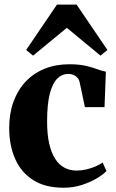

<svg xmlns="http://www.w3.org/2000/svg" viewBox="-20 -826 515 856"><path d="M263.5 11Q181.5 11 127.8 -23.2Q74 -57.5 47.5 -117.8Q21 -178 21 -255.5Q21 -320 40 -372.2Q59 -424.5 94.2 -462Q129.5 -499.5 179 -519.5Q228.5 -539.5 289 -539.5Q333.5 -539.5 363.8 -532.2Q394 -525 415.2 -517Q436.5 -509 452 -506.5L446 -348.5H358.5L335.5 -457.5Q333 -470 325.8 -478.8Q318.5 -487.5 308 -492Q297.5 -496.5 285 -496.5Q256.5 -496.5 235.2 -475.5Q214 -454.5 202 -408Q190 -361.5 190 -284Q190 -226.5 199.5 -185.2Q209 -144 226.2 -117.5Q243.5 -91 267.8 -78.2Q292 -65.5 320.5 -65.5Q341.5 -65.5 363 -70.2Q384.5 -75 404 -83.2Q423.5 -91.5 437.5 -101.5L454.5 -63.5Q441.5 -49 412.5 -31.5Q383.5 -14 345 -1.5Q306.5 11 263.5 11ZM127.5 -578 96.5 -603 234 -805.5H321.5L459 -603L428 -578L278 -702Z"/></svg>

Font: Merriweather 96pt ExtraBold
Style: Regular
Weight: 800
Version: Version 2.100